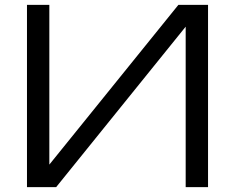

<svg xmlns="http://www.w3.org/2000/svg" viewBox="-20 -770 967 790"><path d="M91 0V-750H183V-38L142 -42L714 -750H836V0H744V-715L785 -711L211 0Z"/></svg>

Font: Unbounded Light
Style: Regular
Weight: 300
Designer: Luke Prowse, Jean-Baptiste Morizot, Fátima Lázaro, Florian Runge
Foundry: NaN
Version: Version 1.700